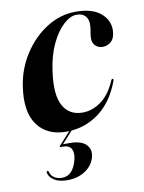

<svg xmlns="http://www.w3.org/2000/svg" viewBox="-77 -506 569 761"><g transform="rotate(-10 208.0 -126.0)"><path d="M282 -439.5Q256.5 -439.5 229 -414.5Q201.5 -389.5 179.8 -344Q158 -298.5 149.5 -236.5Q136 -142.5 160.5 -98Q185 -53.5 239 -53.5Q277.5 -53.5 313 -78.8Q348.5 -104 372.5 -159.5Q375 -165.5 378.5 -164.5Q383.5 -163.5 380.5 -156Q350.5 -74.5 292.8 -32.2Q235 10 162.5 10Q84.5 10 46 -43.5Q7.5 -97 23 -197.5Q33.5 -267 71 -324.8Q108.5 -382.5 163.2 -417.2Q218 -452 280.5 -452Q348.5 -452 382.8 -421.2Q417 -390.5 412.5 -346.5Q410 -320 395.2 -308Q380.5 -296 362.5 -296Q345 -296 333 -307.8Q321 -319.5 322 -340Q323 -356 325.5 -367Q328 -378 328 -395.5Q328 -414 316.5 -426.8Q305 -439.5 282 -439.5ZM184 -2H193L140 56.5H166.5Q212.5 56.5 232.2 76.2Q252 96 244.5 126Q236 159 205.8 179.5Q175.5 200 132.5 200Q99 200 79.8 187.2Q60.5 174.5 57 156.5Q56 152.5 59.5 151Q63.5 148.5 65.5 154Q69.5 170.5 83 178.8Q96.5 187 114 187Q158 187 174 124.5Q180.5 97.5 171.8 81.8Q163 66 138 66H129Q122 66 128.5 59Z"/></g></svg>

Font: Fraunces 144pt SemiBold
Style: Italic
Weight: 600
Italic angle: -16°
Version: Version 1.000;[0bf87f6ff]